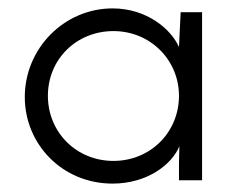

<svg xmlns="http://www.w3.org/2000/svg" viewBox="-20 -429 570 457"><path d="M39 -198C39 -86 128 8 248 8C330 8 389 -37 407 -81C407 -69 406 -56 406 -41V0H461V-400H410L406 -317C387 -360 329 -409 248 -409C133 -409 39 -314 39 -198ZM94 -201C94 -288 162 -355 250 -355C338 -355 406 -286 406 -201C406 -114 338 -46 250 -46C162 -46 94 -114 94 -201Z"/></svg>

Font: Josefin Sans
Style: Regular
Weight: 400
Designer: Santiago Orozco
Foundry: Typemade
Version: 1.000